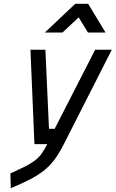

<svg xmlns="http://www.w3.org/2000/svg" viewBox="-20 -762 611 1015"><path d="M378 -742H446L538 -590H445L396 -670L310 -590H217ZM220 -499 239 -81H269L483 -499H571L320 -5Q296 43 272 76.5Q248 110 216.5 136Q185 162 142 184.5Q99 207 37 233L35 155Q81 134 111 119Q141 104 162.5 88Q184 72 199 51.5Q214 31 230 0H162L141 -499Z"/></svg>

Font: Panefresco 500wt
Style: Italic
Weight: 700
Foundry: Campivisivi & Chank Co
Version: Version 1.000